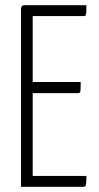

<svg xmlns="http://www.w3.org/2000/svg" viewBox="-20 -720 383 740"><path d="M61 0V-688Q61 -688 63 -694Q65 -700 74 -700H313Q313 -682 312.5 -673Q312 -664 310 -661Q308 -658 303 -658H106V-42H313Q313 -23 312 -14Q311 -5 309 -2.5Q307 0 302 0ZM75 -361V-404H291Q291 -378 290 -369.5Q289 -361 281 -361Z"/></svg>

Font: Yanone Kaffeesatz ExtraLight Light
Style: Regular
Weight: 300
Version: Version 2.003